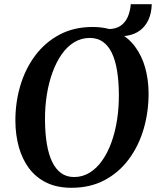

<svg xmlns="http://www.w3.org/2000/svg" viewBox="-20 -881 751 911"><path d="M319.5 10Q250 10 199.8 -14.8Q149.5 -39.5 117.2 -83.2Q85 -127 69.2 -184Q53.5 -241 53 -305.5Q52.5 -394.5 76.5 -475Q100.5 -555.5 147.5 -618Q194.5 -680.5 262.8 -716.8Q331 -753 419 -753Q488.5 -753 538.8 -728Q589 -703 621.2 -659.2Q653.5 -615.5 669 -559.2Q684.5 -503 685 -440Q685.5 -351 661.8 -269.8Q638 -188.5 591.2 -125.5Q544.5 -62.5 476.2 -26.2Q408 10 319.5 10ZM331.5 -41Q371.5 -41 405 -61.5Q438.5 -82 464.5 -118.8Q490.5 -155.5 508.5 -205Q526.5 -254.5 535.5 -312.8Q544.5 -371 544 -434Q543.5 -496 535.5 -545.2Q527.5 -594.5 511 -629.2Q494.5 -664 468.5 -682.5Q442.5 -701 406 -701Q366 -701 332.5 -680.8Q299 -660.5 273.2 -624Q247.5 -587.5 229.5 -538.5Q211.5 -489.5 202.2 -431.8Q193 -374 193.5 -311Q194 -248.5 202.2 -198.5Q210.5 -148.5 227.5 -113.2Q244.5 -78 270.2 -59.5Q296 -41 331.5 -41ZM600.5 -861H700Q699 -819.5 684.8 -788Q670.5 -756.5 644.8 -737Q619 -717.5 582.5 -711.5Q546 -705.5 500 -714L494.5 -743Q531 -743.5 553.2 -759.5Q575.5 -775.5 586.8 -802.2Q598 -829 600.5 -861Z"/></svg>

Font: Merriweather 36pt SemiBold
Style: Italic
Weight: 600
Italic angle: -7.8°
Version: Version 2.101